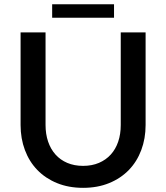

<svg xmlns="http://www.w3.org/2000/svg" viewBox="-20 -872 780 900"><path d="M369.5 -94.5Q411 -94.5 443.8 -108.5Q476.5 -122.5 499.2 -147.5Q522 -172.5 534 -207.8Q546 -243 546 -286V-720H662.5V-286Q662.5 -222.5 642.2 -168.5Q622 -114.5 584 -75.2Q546 -36 491.8 -13.8Q437.5 8.5 369.5 8.5Q301.5 8.5 247.2 -13.8Q193 -36 155 -75.2Q117 -114.5 96.8 -168.5Q76.5 -222.5 76.5 -286V-720H193.5V-286.5Q193.5 -243.5 205.5 -208.2Q217.5 -173 240 -147.8Q262.5 -122.5 295.2 -108.5Q328 -94.5 369.5 -94.5ZM224.5 -852H514.5V-789H224.5Z"/></svg>

Font: Lato 2
Style: Regular
Weight: 600
Designer: Lukasz Dziedzic with Adam Twardoch and Botio Nikoltchev
Foundry: tyPoland Lukasz Dziedzic
Version: Version 2.015; 2015-08-06; http://www.latofonts.com/